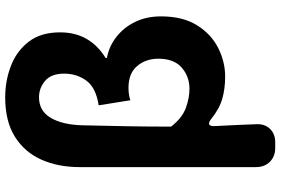

<svg xmlns="http://www.w3.org/2000/svg" viewBox="-186 -666 1054 721"><g transform="rotate(-90 340.5 -305.0)"><path d="M146 202Q114 202 94 182Q74 162 74 130V-533Q74 -613 102 -676Q130 -739 188 -775.5Q246 -812 336 -812Q398 -812 454 -790.5Q510 -769 545 -723.5Q580 -678 580 -606Q580 -549 555.5 -506.5Q531 -464 484 -435V-430Q528 -422 563.5 -394Q599 -366 619.5 -323.5Q640 -281 640 -227Q640 -145 606.5 -91.5Q573 -38 521 -12Q469 14 414 14Q368 14 330 3Q292 -8 254 -39Q227 -59 228 -26Q230 13 231 35.5Q232 58 233 78Q234 98 235 130Q237 162 218 182Q199 202 167 202ZM368 -120Q414 -120 447.5 -149Q481 -178 481 -237Q481 -284 453.5 -316.5Q426 -349 372 -349Q345 -349 325 -342L306 -461Q372 -471 398.5 -507Q425 -543 425 -591Q425 -639 398 -662Q371 -685 336 -685Q285 -685 259 -641Q233 -597 231 -522Q229 -439 227.5 -356.5Q226 -274 226 -189Q259 -147 296.5 -133.5Q334 -120 368 -120Z"/></g></svg>

Font: Chiron GoRound TC EB
Style: Regular
Weight: 700
Designer: Ryoko NISHIZUKA 西塚涼子 (kana, bopomofo & ideographs); Paul D. Hunt (Latin, Greek & Cyrillic); Sandoll Communications 산돌커뮤니
Foundry: Adobe
Version: Version 1.000;hotconv 1.1.1;makeotfexe 2.6.0